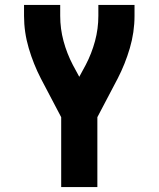

<svg xmlns="http://www.w3.org/2000/svg" viewBox="-20 -550 640 775"><path d="M227 205V-77L145 -233Q115 -291 96 -355.5Q77 -420 77 -486V-530H223V-486Q223 -434 236.5 -384Q250 -334 274 -288L300 -240L326 -288Q350 -334 363.5 -384Q377 -434 377 -486V-530H523V-486Q523 -420 504 -355.5Q485 -291 455 -233L373 -77V205Z"/></svg>

Font: Iosevka Curly Heavy Extended
Style: Regular
Weight: 900
Width: 7
Monospace: yes
Designer: Belleve Invis
Foundry: Belleve Invis
Version: Version 11.1.0; ttfautohint (v1.8.3)